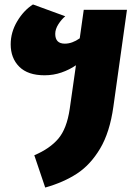

<svg xmlns="http://www.w3.org/2000/svg" viewBox="-20 -615 605 862"><path d="M550 -571 489 -136Q473 -21 429.5 52Q386 125 325.5 164.5Q265 204 183 227L134 82Q203 53 241.5 8Q280 -37 293 -126L321 -322Q292 -302 256 -289.5Q220 -277 180 -277Q105 -277 66.5 -315.5Q28 -354 28 -416Q28 -470 57 -519Q86 -568 128 -595L273 -542Q256 -528 242 -506Q228 -484 228 -463Q228 -419 271 -419Q304 -419 338 -443L356 -571Z"/></svg>

Font: FiraGO Heavy
Style: Italic
Weight: 900
Italic angle: -8°
Designer: bBox Type GmbH
Foundry: bBox Type GmbH
Version: Version 1.001